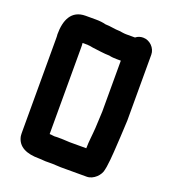

<svg xmlns="http://www.w3.org/2000/svg" viewBox="-133 -784 823 924"><g transform="rotate(20 278.5 -322.0)"><path d="M241 -89H214C202 -87 192 -91 179 -91V-532C179 -540 179 -548 178 -557H200C203 -557 207 -557 211 -556H215C220 -555 226 -554 231 -553C259 -550 292 -544 320 -544C330 -541 349 -540 360 -540H380V-279C379 -252 377 -219 376 -194C374 -159 368 -121 368 -87H283C270 -87 255 -89 241 -89ZM325 -672C301 -672 276 -679 251 -679C237 -683 218 -685 200 -685H147C74 -685 50 -627 50 -555C51 -548 51 -540 51 -532V-59C51 -50 51 -42 52 -34C62 18 108 37 170 37C188 37 199 40 219 39H241C255 39 269 41 284 41H417C451 41 484 8 488 -22L491 -37C495 -64 497 -86 499 -116C502 -171 506 -221 508 -279V-617C508 -651 478 -681 444 -681C430 -681 417 -677 406 -668H360C349 -668 334 -671 325 -672Z"/></g></svg>

Font: Electronic
Style: SuThk
Weight: 900
Version: Version 1.011